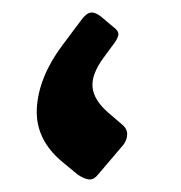

<svg xmlns="http://www.w3.org/2000/svg" viewBox="-20 -285 287 305"><path d="M136 -8Q129 1 121 0Q113 -1 103 -8L80 -27Q36 -63 38.5 -112.5Q41 -162 79 -213L109 -253Q117 -264 124 -265Q131 -266 140 -259L159 -243Q169 -236 168 -229.5Q167 -223 159 -213L145 -194Q125 -167 127 -146.5Q129 -126 152 -106L173 -88Q182 -81 182 -72Q182 -63 176 -55Z"/></svg>

Font: RubikRegular
Style: Regular
Weight: 400
Designer: Hubert and Fischer
Foundry: Hubert and Fischer
Version: Version 2.300;gftools[0.9.30]